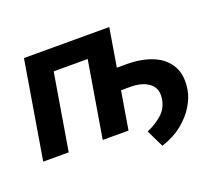

<svg xmlns="http://www.w3.org/2000/svg" viewBox="-114 -708 1154 1008"><g transform="rotate(-20 463.0 -204.5)"><path d="M16 0 106.9 -545.5H583.5L547.9 -331.3H600.9Q686.1 -331.3 748.6 -305Q811.1 -278.8 840.7 -225.9Q870.4 -172.9 856.5 -92.3Q849.8 -53.3 823.3 -8.9Q796.9 35.5 749.6 74.2Q702.4 112.9 632.5 135.7L585.6 39.1Q637.8 15.6 671.3 -14.6Q704.9 -44.7 713.8 -92.3Q724.4 -152.7 685.7 -182.5Q647 -212.4 581.3 -212.4H528.1L492.5 0H348.4L419.7 -426.5H229.8L158.4 0Z"/></g></svg>

Font: Inter UI
Style: Bold Italic
Weight: 700
Italic angle: 9.39999°
Designer: Rasmus Andersson
Foundry: rsms
Version: 3.2;8d6f07862